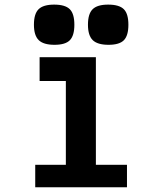

<svg xmlns="http://www.w3.org/2000/svg" viewBox="-20 -792 640 812"><path d="M147.5 -550H385.5V-95H517V0H129V-95H258.5V-168V-449.5H147.5ZM123.5 -687.5Q123.5 -733.5 143.2 -753Q163 -772.5 209 -772.5Q255.5 -772.5 275 -753.2Q294.5 -734 294.5 -687.5Q294.5 -641.5 275.5 -622Q256.5 -602.5 210.5 -602.5Q164 -602.5 143.8 -622.2Q123.5 -642 123.5 -687.5ZM352 -687.5Q352 -733.5 371.8 -753Q391.5 -772.5 437.5 -772.5Q484 -772.5 503.5 -753.2Q523 -734 523 -687.5Q523 -641.5 504 -622Q485 -602.5 439 -602.5Q392.5 -602.5 372.2 -622.2Q352 -642 352 -687.5Z"/></svg>

Font: JuliaMono ExtraBold
Style: Regular
Weight: 800
Monospace: yes
Designer: cormullion
Foundry: corm
Version: Version 0.055; ttfautohint (v1.8.4)